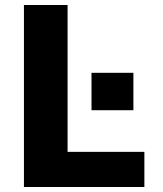

<svg xmlns="http://www.w3.org/2000/svg" viewBox="-20 -750 655 770"><path d="M251 -730V-141H559V0H76V-730ZM347 -308V-458H515V-308Z"/></svg>

Font: Mplus 1p ExtraBold
Style: Regular
Weight: 800
Version: Version 1.061